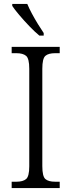

<svg xmlns="http://www.w3.org/2000/svg" viewBox="-20 -951 362 971"><path d="M39 0V-32H63Q96 -32 112 -45.5Q128 -59 128 -110V-603Q128 -655 112 -668.5Q96 -682 63 -682H39V-714H282V-682H259Q225 -682 209.5 -668.5Q194 -655 194 -603V-111Q194 -59 209.5 -45.5Q225 -32 259 -32H282V0ZM179 -771Q157 -789 129.5 -817.5Q102 -846 77.5 -875Q53 -904 42 -921V-931H118Q127 -909 141.5 -882Q156 -855 172 -829Q188 -803 201 -784V-771Z"/></svg>

Font: Noto Serif SemiCondensed Light
Style: Regular
Weight: 300
Width: 4
Designer: Monotype Design Team
Foundry: Monotype Imaging Inc.
Version: Version 2.013